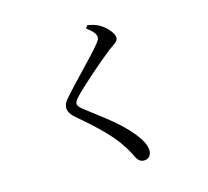

<svg xmlns="http://www.w3.org/2000/svg" viewBox="-120 -942 1239 1145"><g transform="rotate(-15 500.0 -369.5)"><path d="M501 -786C539 -758 555 -737 555 -719C555 -706 549 -696 532 -676C488 -621 342 -476 291 -415C273 -396 264 -377 264 -359C264 -338 276 -316 302 -294C422 -192 496 -119 540 -50C568 -8 578 16 589 37C597 52 612 64 631 64C664 64 678 42 678 14C678 -17 659 -54 629 -92C559 -181 465 -246 364 -324C342 -341 330 -353 330 -367C330 -379 337 -390 365 -419C407 -461 535 -575 604 -628C641 -655 662 -663 662 -687C662 -715 622 -761 580 -783C560 -794 538 -799 513 -803Z"/></g></svg>

Font: Noto Serif HK Medium
Style: Regular
Weight: 500
Designer: Ryoko NISHIZUKA 西塚涼子 (kana & ideographs); Frank Grießhammer (Latin, Greek & Cyrillic); Wenlong ZHANG 张文龙 (bopomofo); San
Foundry: Adobe
Version: Version 2.001;hotconv 1.1.0;makeotfexe 2.6.0